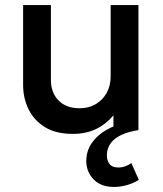

<svg xmlns="http://www.w3.org/2000/svg" viewBox="-20 -515 644 760"><path d="M431 225Q379.5 225 350.5 195Q321.5 165 321.5 121.5Q322 78 347.8 45Q373.5 12 416.8 -9Q460 -30 514 -37.5L528 0Q489 6 461.2 18.8Q433.5 31.5 418.5 51.5Q403.5 71.5 403 98.5Q402.5 119.5 413.2 133.8Q424 148 448.5 148Q462.5 148 475.8 143.2Q489 138.5 500 130.5L529.5 197Q507.5 210.5 482.2 217.8Q457 225 431 225ZM267.5 15Q201 15 157.8 -11.8Q114.5 -38.5 93 -82.5Q71.5 -126.5 71.5 -178.5V-495H181.5V-199Q181.5 -148 211.8 -117.2Q242 -86.5 295.5 -86.5Q330.5 -86.5 358 -102.2Q385.5 -118 401.8 -146.5Q418 -175 418 -212.5V-495H528V0H429V-58.5Q400 -23.5 360.2 -4.2Q320.5 15 267.5 15Z"/></svg>

Font: Geologica Cursive
Style: Regular
Weight: 400
Designer: Sindre Bremnes, Frode Helland
Foundry: Monokrom Skriftforlag AS
Version: Version 1.010;gftools[0.9.28]